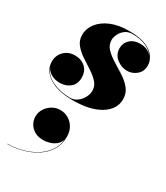

<svg xmlns="http://www.w3.org/2000/svg" viewBox="-212 -565 912 1052"><g transform="rotate(30 243.5 -38.5)"><path d="M72.9 187.2Q72.9 162 86.9 139.6Q100.9 117.2 124.1 103.4Q147.3 89.6 174.5 89.6Q202.1 89.6 225.7 103.2Q249.3 116.8 263.7 141.4Q278.1 166 278.1 199.2Q278.1 248.8 254.9 285.8Q231.7 322.8 193.1 347.4Q154.5 372 107.9 384.4Q61.3 396.8 14.9 396.8V394.8Q59.3 394.8 103.3 383.6Q147.3 372.4 184.5 350.2Q221.7 328 246.1 294.8Q270.5 261.6 274.9 217.6Q269.3 239.2 252.7 253Q236.1 266.8 215.1 273.4Q194.1 280 174.9 280Q128.1 280 100.5 253.2Q72.9 226.4 72.9 187.2ZM442 -132Q442 -69 378.8 -29.5Q315.5 10 205.5 10Q109 10 54.5 -25.8Q0 -61.5 0 -117.5Q0 -155.5 26.2 -182.5Q52.5 -209.5 95 -209.5Q134.5 -209.5 160.5 -186Q186.5 -162.5 186.5 -121.5Q186.5 -80 159.5 -58.5Q132.5 -37 95 -37Q67 -37 44 -48.8Q21 -60.5 9.5 -81.5Q26.5 -39.5 76 -17Q125.5 5.5 185 5.5Q210.5 5.5 230.2 -9.2Q250 -24 261.5 -45.8Q273 -67.5 273 -88Q273 -118.5 252.5 -141Q232 -163.5 202 -182.8Q172 -202 142 -222Q112 -242 91.5 -267Q71 -292 71 -327Q71 -366.5 96.5 -400Q122 -433.5 169.8 -453.8Q217.5 -474 284 -474Q353 -474 393 -456.5Q433 -439 450 -412.8Q467 -386.5 467 -360.5Q467 -322.5 440.8 -300.5Q414.5 -278.5 382 -278.5Q345 -278.5 315 -302.8Q285 -327 285 -366.5Q285 -399 308.8 -421.2Q332.5 -443.5 372 -443.5Q420 -443.5 448 -410.5Q430 -436.5 394 -452.5Q358 -468.5 309 -468.5Q281 -468.5 262.2 -454.2Q243.5 -440 234 -420.2Q224.5 -400.5 224.5 -383.5Q224.5 -352 246.5 -329Q268.5 -306 301 -286.2Q333.5 -266.5 365.8 -245.5Q398 -224.5 420 -197.5Q442 -170.5 442 -132Z"/></g></svg>

Font: Bodoni* 72pt Fatface
Style: Italic
Weight: 900
Italic angle: -13°
Version: Version 2.3